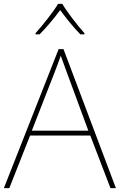

<svg xmlns="http://www.w3.org/2000/svg" viewBox="-20 -969 617 989"><path d="M301 -949H279C255 -908 200 -839 163 -798V-792H184C221 -829 262 -879 290 -917C318 -879 357 -829 394 -792H415V-798C378 -839 325 -908 301 -949ZM549 0H577L307 -716H282L0 0H28L135 -271H445ZM325 -594 435 -296H144L260 -593C270 -620 283 -652 293 -682C306 -645 317 -617 325 -594Z"/></svg>

Font: Noto Sans Thai Looped Thin
Style: Regular
Weight: 100
Designer: Sasikarn Vongin, Ben Mitchell
Foundry: The Fontpad Ltd
Version: Version 1.001